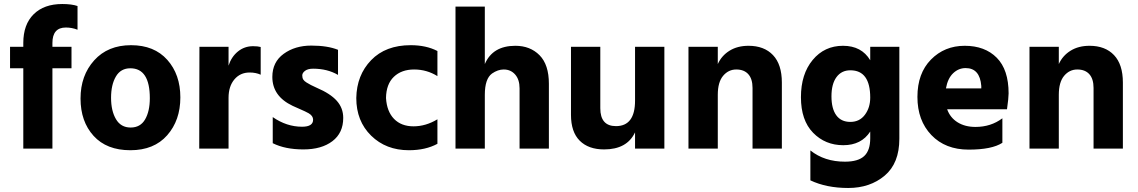

<svg xmlns="http://www.w3.org/2000/svg" viewBox="-20 -740 5666 956"><path d="M336 -400H241V0H96V-400H30V-507H96V-526Q96 -618 147.5 -669Q199 -720 290 -720Q337 -720 366 -710V-592Q338 -603 308 -603Q241 -603 241 -526V-507H336Z M726 -251Q726 -400 629 -400Q581 -400 557 -359Q533 -318 533 -253Q533 -188 557.5 -146.5Q582 -105 630.5 -105Q679 -105 702.5 -145.5Q726 -186 726 -251ZM632.5 -515Q748 -515 813 -442Q878 -369 878 -255Q878 -141 812.5 -66.5Q747 8 629 8Q511 8 446 -63.5Q381 -135 381 -249.5Q381 -364 449 -439.5Q517 -515 632.5 -515Z M1118 0H972L973 -507H1118V-413Q1132 -457 1164.5 -483.5Q1197 -510 1240 -510Q1264 -510 1278 -506V-368Q1254 -379 1223 -379Q1176 -379 1147 -344.5Q1118 -310 1118 -253Z M1689 -153Q1689 -78 1635 -37Q1581 4 1490.5 4Q1400 4 1338 -27V-157Q1407 -109 1484 -109Q1539 -109 1539 -144Q1539 -163 1517 -176Q1501 -185 1474 -196.5Q1447 -208 1437 -213Q1336 -261 1336 -357Q1336 -431 1392.5 -472Q1449 -513 1530 -513Q1611 -513 1663 -492V-367Q1610 -398 1539 -398Q1513 -398 1499 -387.5Q1485 -377 1485 -364.5Q1485 -352 1490 -344Q1495 -336 1506.5 -329Q1518 -322 1528.5 -316.5Q1539 -311 1557 -303Q1625 -274 1657 -238Q1689 -202 1689 -153Z M2016 8Q1902 8 1828 -64.5Q1754 -137 1754 -252Q1756 -366 1828 -440.5Q1900 -515 2025 -515Q2102 -515 2158 -486V-361Q2105 -394 2042 -394Q1979 -394 1941 -357.5Q1903 -321 1902 -252Q1906 -185 1942 -148Q1978 -111 2039 -111Q2100 -111 2158 -146V-24Q2099 8 2016 8Z M2713 0H2567V-300Q2567 -344 2545 -369Q2523 -394 2488 -394Q2459 -394 2430 -374Q2394 -348 2394 -268V0H2248V-707H2394V-421Q2433 -512 2546 -512Q2620 -512 2666.5 -465Q2713 -418 2713 -323Z M3288 0H3142V-81Q3102 4 2988 4Q2910 4 2866.5 -39.5Q2823 -83 2823 -168V-507H2969V-201Q2969 -112 3047 -112Q3142 -112 3142 -239V-507H3288Z M3873 0H3727V-302Q3727 -347 3706 -370.5Q3685 -394 3646 -394Q3607 -394 3580.5 -362.5Q3554 -331 3554 -268V0H3408V-507H3554V-421Q3573 -463 3612.5 -487.5Q3652 -512 3707 -512Q3785 -512 3829 -465.5Q3873 -419 3873 -329Z M4313 -254Q4313 -390 4214 -390Q4170 -390 4145 -356Q4120 -322 4120 -260.5Q4120 -199 4144 -166Q4168 -133 4214 -133Q4260 -133 4286.5 -168.5Q4313 -204 4313 -254ZM4458 -49Q4458 73 4385 134.5Q4312 196 4203.5 196Q4095 196 4015 158V9Q4085 65 4187 65Q4253 65 4283 37Q4313 9 4313 -51V-85Q4269 -17 4179 -17Q4089 -17 4028.5 -79Q3968 -141 3968 -256Q3968 -371 4026.5 -441.5Q4085 -512 4177.5 -512Q4270 -512 4313 -440V-507H4458Z M4788 -401Q4753 -401 4726 -375.5Q4699 -350 4690 -300H4866V-312Q4859 -401 4788 -401ZM4971 -29Q4919 5 4803 5Q4687 5 4617.5 -67.5Q4548 -140 4548 -257.5Q4548 -375 4615.5 -443.5Q4683 -512 4783.5 -512Q4884 -512 4943 -452.5Q5002 -393 5002 -275Q5002 -252 4994 -196H4696Q4711 -154 4748 -131Q4785 -108 4837 -108Q4914 -108 4971 -151Z M5571 0H5425V-302Q5425 -347 5404 -370.5Q5383 -394 5344 -394Q5305 -394 5278.5 -362.5Q5252 -331 5252 -268V0H5106V-507H5252V-421Q5271 -463 5310.5 -487.5Q5350 -512 5405 -512Q5483 -512 5527 -465.5Q5571 -419 5571 -329Z"/></svg>

Font: Hind Mysuru
Style: Bold
Weight: 700
Designer: Manushi Parikh, Hitesh Malaviya
Foundry: Indian Type Foundry
Version: Version 0.703;PS 1.0;hotconv 1.0.86;makeotf.lib2.5.63406